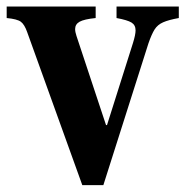

<svg xmlns="http://www.w3.org/2000/svg" viewBox="-31 -544 556 575"><path d="M215.5 10.5 50.5 -447.5Q42.5 -470.5 31.5 -478.8Q20.5 -487 -11 -490V-524.5H255.5V-490Q221 -486.5 207.5 -479Q194 -471.5 194 -457Q194 -448.5 198 -436.5L286.5 -169.5H289.5L367 -414.5Q375 -440 375 -453Q375 -469 362.8 -476.5Q350.5 -484 318 -490V-524.5H504.5V-490Q474 -484.5 457.5 -477.2Q441 -470 432 -455.8Q423 -441.5 413.5 -414L278.5 10.5Z"/></svg>

Font: Libre Caslon Condensed
Style: Bold
Weight: 700
Designer: Pablo Impallari, Rodrigo Fuenzalida, Katja Schimmel, Ertekin Erdin
Foundry: Pablo Impallari, Rodrigo Fuenzalida
Version: Version 2.000; ttfautohint (v1.8.4.7-5d5b);gftools[0.9.33]